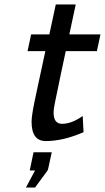

<svg xmlns="http://www.w3.org/2000/svg" viewBox="-20 -627 472 864"><path d="M96.7 216.8 137.7 140.1H113.8L130.9 58.1H212.9L197.8 127.9L194.8 139.2L137.7 216.8ZM104 -397 120.1 -472.2H202.1L231 -606.9H320.8L292 -472.2H432.1L416 -397H275.9Q263.7 -340.8 252.4 -286.9Q241.2 -232.9 236.6 -210.4Q231.9 -188 227.5 -166.5Q223.1 -145 222.2 -136.5Q221.2 -127.9 221.2 -120.1Q221.2 -70.3 258.8 -69.8Q302.7 -69.8 352.1 -105L356 -32.2Q264.2 7.8 186 7.8Q122.1 7.8 122.1 -79.1Q122.1 -91.3 125 -112.1Q127.9 -132.8 134.5 -165.5Q141.1 -198.2 147.9 -229Q154.8 -259.8 165.3 -309.8Q175.8 -359.9 184.1 -397Z"/></svg>

Font: CMU Bright
Style: SemiBoldOblique
Weight: 600
Italic angle: -12°
Version: Version 0.7.0